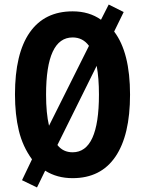

<svg xmlns="http://www.w3.org/2000/svg" viewBox="-20 -775 639 846"><path d="M553 -358Q553 -179 488.5 -84.5Q424 10 300 10Q231 10 179 -23L143 51L77 19L121 -73Q80 -129 63 -199.5Q46 -270 46 -359Q46 -539 111 -632Q176 -725 300 -725Q373 -725 425 -688L459 -755L525 -722L483 -636Q553 -544 553 -358ZM183 -358Q183 -276 196 -221L372 -573Q345 -610 300 -610Q183 -610 183 -358ZM416 -358Q416 -395 413.5 -426.5Q411 -458 406 -485L233 -136Q258 -104 300 -104Q416 -104 416 -358Z"/></svg>

Font: Noto Sans Telugu ExtraCondensed
Style: Bold
Weight: 700
Width: 2
Designer: Jelle Bosma - Monotype Design Team
Foundry: Monotype Imaging Inc.
Version: Version 2.005; ttfautohint (v1.8.4.7-5d5b)